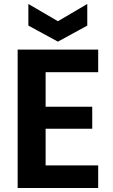

<svg xmlns="http://www.w3.org/2000/svg" viewBox="-20 -948 572 968"><path d="M475 -584H210V-410H445V-299H210V-114H475V0H69V-698H475ZM420 -928V-819L272 -738L123 -819V-928L272 -841Z"/></svg>

Font: Parkinsans SemiBold
Style: Regular
Weight: 600
Designer: Red Stone, Indian Type Foundry
Foundry: Indian Type Foundry
Version: Version 1.000